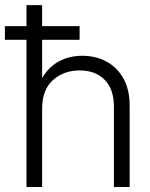

<svg xmlns="http://www.w3.org/2000/svg" viewBox="-43 -748 602 768"><path d="M125.5 -313V0H63V-727.5H125.5V-435.5Q151.9 -481 193.4 -502.9Q234.9 -524.9 285.6 -524.9Q339.4 -524.9 382.3 -502Q425.3 -479 450.4 -434.6Q475.6 -390.1 475.6 -325.7V0H412.6V-321.8Q412.6 -391.1 375.7 -428.7Q338.9 -466.3 275.4 -466.3Q212.4 -466.3 168.9 -427.7Q125.5 -389.2 125.5 -313ZM-23.4 -588.9V-643.6H275.4V-588.9Z"/></svg>

Font: Inter Display Light
Style: Regular
Weight: 300
Designer: Rasmus Andersson
Foundry: rsms
Version: Version 4.000;git-a52131595